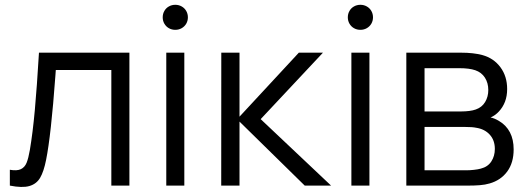

<svg xmlns="http://www.w3.org/2000/svg" viewBox="-20 -754 2136 780"><path d="M101.3 -144.7Q113 -213.7 121.5 -307Q130 -400.3 138.3 -540H505.7V0H432.3V-469.7H206.7L205 -445.8Q187.3 -204 167.3 -104.7Q157.8 -56.8 143 -31.7Q128.2 -6.5 99.2 1.8Q70.3 10 20 0V-64.3Q49 -59.2 64.8 -66.8Q80.7 -74.5 88.1 -92.8Q95.5 -111 101.3 -144.7Z M655.5 -540H728.8V0H655.5ZM641 -683.5Q641 -697.8 647.7 -709.5Q654.3 -721.2 666 -727.8Q677.7 -734.5 692.2 -734.5Q706.3 -734.5 718.1 -727.8Q729.8 -721.2 736.6 -709.5Q743.3 -697.8 743.3 -683.5Q743.3 -669.5 736.6 -657.8Q729.8 -646.2 718.1 -639.5Q706.3 -632.8 692.2 -632.8Q677.7 -632.8 666 -639.5Q654.3 -646.2 647.7 -657.8Q641 -669.5 641 -683.5Z M879 -540H953V-280L1194 -540H1292L1039 -270L1325 0H1218L953 -260V0H878.7Z M1407.5 -540H1480.8V0H1407.5ZM1393 -683.5Q1393 -697.8 1399.7 -709.5Q1406.3 -721.2 1418 -727.8Q1429.7 -734.5 1444.2 -734.5Q1458.3 -734.5 1470.1 -727.8Q1481.8 -721.2 1488.6 -709.5Q1495.3 -697.8 1495.3 -683.5Q1495.3 -669.5 1488.6 -657.8Q1481.8 -646.2 1470.1 -639.5Q1458.3 -632.8 1444.2 -632.8Q1429.7 -632.8 1418 -639.5Q1406.3 -646.2 1399.7 -657.8Q1393 -669.5 1393 -683.5Z M1630.7 -540H1853Q1903.5 -540 1939.7 -530.3Q1985.7 -517.7 2013 -480.8Q2040.3 -444 2040.3 -392.3Q2040.3 -364 2031.7 -341.2Q2023 -318.5 2007 -301.3Q1992.7 -285.5 1973 -276.7Q1989 -273.7 2007.7 -262.3Q2036.5 -245.2 2051.6 -216.3Q2066.7 -187.5 2066.7 -147Q2066.7 -92.7 2040.6 -57.2Q2014.5 -21.7 1969 -8.7Q1950.8 -3.3 1929.5 -1.7Q1908.2 0 1882 0H1630.7ZM1933.3 -69Q1961.8 -76.2 1976.1 -98.2Q1990.3 -120.2 1990.3 -149Q1990.3 -184.2 1969.7 -206.9Q1949 -229.7 1914.3 -235Q1899.3 -238.3 1868 -238.3H1704.7V-62.3H1878.7Q1890.2 -62.3 1905.9 -64.1Q1921.7 -65.8 1933.3 -69ZM1913 -309.3Q1937.8 -318 1950.8 -339.5Q1963.7 -361 1963.7 -388.3Q1963.7 -417.2 1949.9 -438.6Q1936.2 -460 1910.7 -468.7Q1886.3 -477 1845.7 -477H1704.7V-301.3H1855.7Q1870.3 -301.3 1886 -303.2Q1901.7 -305.2 1913 -309.3Z"/></svg>

Font: Tap Sans
Style: Regular
Weight: 400
Designer: Tap Payments
Foundry: Tap Payments
Version: Version 1.001;Glyphs 3.1.2 (3151)